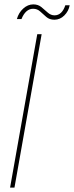

<svg xmlns="http://www.w3.org/2000/svg" viewBox="-20 -856 338 876"><path d="M26 0 150 -700H170L46 0ZM57 -769Q65 -798 86 -817Q107 -836 132 -836Q154 -836 169 -823.5Q184 -811 198 -798.5Q212 -786 229 -786Q246 -786 258.5 -798Q271 -810 278 -832H298Q293 -805 273.5 -785.5Q254 -766 228 -766Q206 -766 191.5 -778.5Q177 -791 163.5 -803.5Q150 -816 131 -816Q114 -816 100.5 -804Q87 -792 78 -769Z"/></svg>

Font: DM Sans 28pt Thin
Style: Italic
Weight: 250
Italic angle: -10°
Version: Version 4.004;gftools[0.9.30]